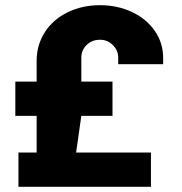

<svg xmlns="http://www.w3.org/2000/svg" viewBox="-20 -719 700 739"><path d="M608 -495V-472H435V-497Q435 -525 414.5 -545.5Q394 -566 365 -566Q334 -566 313.5 -546Q293 -526 293 -497V-405H413V-273H293L273 -132H561V0H51V-132H121V-273H39V-405H121V-484Q121 -546 152.5 -595Q184 -644 240 -671.5Q296 -699 365 -699Q432 -699 487.5 -673Q543 -647 575.5 -600.5Q608 -554 608 -495Z"/></svg>

Font: Chivo ExtraBold
Style: Regular
Weight: 800
Designer: Hector Gatti
Foundry: Omnibus-Type
Version: Version 1.007